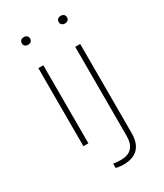

<svg xmlns="http://www.w3.org/2000/svg" viewBox="-207 -730 857 1001"><g transform="rotate(-30 222.0 -230.0)"><path d="M96 0V-470H126V0ZM111 -602Q100 -602 93 -608Q86 -614 86 -625Q86 -636 93 -642Q100 -648 111 -648Q122 -648 129 -642Q136 -636 136 -625Q136 -614 129 -608Q122 -602 111 -602ZM231 188Q219 188 206 186.5Q193 185 185 182V156Q193 158 206 159Q219 160 231 160Q273 160 295.5 137Q318 114 318 65V-470H348V65Q348 128 317.5 158Q287 188 231 188ZM333 -602Q322 -602 315 -608Q308 -614 308 -625Q308 -636 315 -642Q322 -648 333 -648Q344 -648 351 -642Q358 -636 358 -625Q358 -614 351 -608Q344 -602 333 -602Z"/></g></svg>

Font: Gantari Thin
Style: Regular
Weight: 250
Designer: Anugrah Pasau
Foundry: Lafontype
Version: Version 1.000